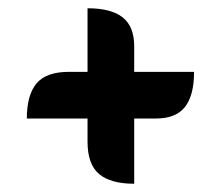

<svg xmlns="http://www.w3.org/2000/svg" viewBox="-20 -532 535 465"><path d="M305 -87Q248 -87 220 -110.5Q192 -134 192 -189V-245H45Q45 -302 68.5 -330Q92 -358 147 -358H192V-512Q249 -512 277 -490Q305 -468 305 -420V-358H450Q450 -301 428 -273Q406 -245 358 -245H305Z"/></svg>

Font: Kenia
Style: Regular
Weight: 400
Designer: Julia Petretta
Foundry: Julia Petretta
Version: Version 1.001